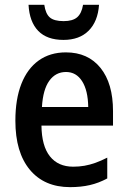

<svg xmlns="http://www.w3.org/2000/svg" viewBox="-20 -768 531 798"><path d="M271.5 9.8Q164.1 9.8 104 -62.5Q43.9 -134.8 43.9 -266.1Q43.9 -356 68.8 -419.4Q93.8 -482.9 140.9 -516.6Q188 -550.3 253.9 -550.3Q345.7 -550.3 397.7 -485.8Q449.7 -421.4 449.7 -306.2V-246.1H152.3Q153.3 -161.1 187.5 -118.2Q221.7 -75.2 284.2 -75.2Q308.6 -75.2 331.1 -79.1Q353.5 -83 376.7 -91.3Q399.9 -99.6 425.8 -112.8V-26.4Q390.6 -7.3 353.5 1.2Q316.4 9.8 271.5 9.8ZM154.3 -323.2H346.7Q345.7 -392.1 321.3 -430.4Q296.9 -468.8 254.4 -468.8Q211.4 -468.8 185.1 -432.6Q158.7 -396.5 154.3 -323.2ZM243.7 -602.1Q175.3 -602.1 138.9 -639.6Q102.5 -677.2 98.6 -748H164.1Q169.4 -710.9 187 -695.6Q204.6 -680.2 244.6 -680.2Q282.2 -680.2 300.8 -696.3Q319.3 -712.4 325.2 -748H391.6Q386.7 -678.7 348.4 -640.4Q310.1 -602.1 243.7 -602.1Z"/></svg>

Font: Open Sans
Style: Regular
Weight: 600
Width: 3
Foundry: Ascender Corporation
Version: Version 1.000